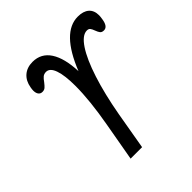

<svg xmlns="http://www.w3.org/2000/svg" viewBox="-194 -873 1017 1017"><g transform="rotate(-45 314.0 -365.0)"><path d="M275 -479.5Q275 -557.5 260.2 -599.8Q245.5 -642 217 -642Q202 -642 192 -633.8Q182 -625.5 171.5 -610Q159.5 -594.5 151 -587.2Q142.5 -580 129 -580Q114.5 -580 106.8 -590.5Q99 -601 99 -619.5Q99 -628.5 101.5 -642Q108.5 -683.5 135.5 -706.8Q162.5 -730 204 -730Q268 -730 302.8 -676.5Q337.5 -623 341.5 -523Q424 -730 543 -730Q584 -730 606 -710.8Q628 -691.5 628 -655.5Q628 -645 625.5 -630Q618.5 -580 590 -580Q575 -580 568.2 -588.2Q561.5 -596.5 555.5 -613Q550 -628.5 544 -636.2Q538 -644 525 -644Q490 -644 454 -589.8Q418 -535.5 386.2 -437.2Q354.5 -339 331.5 -211L295 0H209L247.5 -217Q275 -371 275 -479.5Z"/></g></svg>

Font: JuliaMono Italic
Style: Regular
Weight: 400
Italic angle: -9°
Monospace: yes
Designer: cormullion
Foundry: corm
Version: Version 0.049; ttfautohint (v1.8.4)